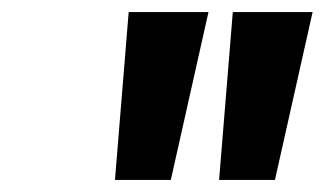

<svg xmlns="http://www.w3.org/2000/svg" viewBox="-20 -880 539 319"><path d="M193.8 -860 171 -581H263.8L326.4 -860ZM366.8 -860 344 -581H436.8L499.4 -860Z"/></svg>

Font: Sztylet
Style: BdObl
Weight: 700
Foundry: Cannot Into Space Fonts, PlusOne Fonts
Version: Version 0.12